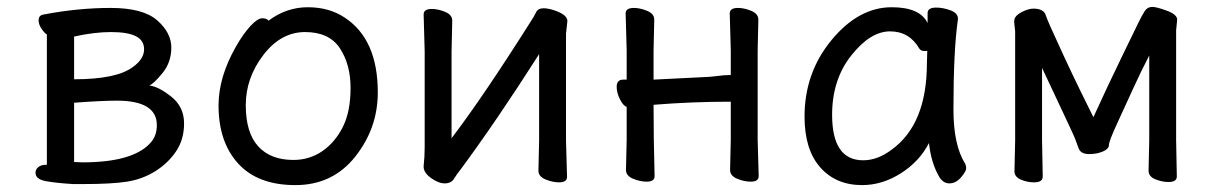

<svg xmlns="http://www.w3.org/2000/svg" viewBox="-20 -513 3518 557"><path d="M219 -42Q365 -42 416 -98Q435 -118 435 -150Q435 -221 319 -221Q276 -221 195 -215V-43ZM195 -283Q319 -283 366 -319Q398 -342 398 -370Q398 -396 374 -408Q350 -420 302 -420Q254 -420 195 -407ZM220 21H192Q143 18 113 12.5Q83 7 83 -12Q83 -22 91.5 -28.5Q100 -35 113 -35H116V-413Q109 -417 100.5 -429.5Q92 -442 92 -454Q92 -469 107 -471Q207 -490 301 -490Q395 -490 436 -454Q477 -418 477 -375Q477 -332 451 -300.5Q425 -269 413 -265Q440 -262 477 -232.5Q514 -203 514 -155Q514 -108 490.5 -73.5Q467 -39 430 -16Q393 7 348.5 14Q304 21 220 21Z M831 -49Q878 -49 915 -74.5Q952 -100 974.5 -144.5Q997 -189 997 -258Q997 -326 966 -373Q935 -420 865 -420Q795 -420 744 -353.5Q693 -287 693 -208Q693 -128 729 -88.5Q765 -49 831 -49ZM837 24Q728 24 671 -38.5Q614 -101 614 -207Q614 -289 664 -377Q685 -414 706 -437Q727 -460 741 -460Q754 -460 759 -453Q811 -492 873 -492Q935 -492 980 -462Q1076 -399 1076 -245Q1076 -141 1010.5 -58.5Q945 24 837 24Z M1270 19Q1252 19 1230.5 3.5Q1209 -12 1209 -29V-31Q1212 -58 1212 -86V-364L1209 -471Q1209 -487 1233 -487Q1251 -487 1271.5 -478.5Q1292 -470 1292 -453L1290 -364V-112Q1383 -234 1525 -459Q1530 -467 1535.5 -478Q1541 -489 1557 -489Q1569 -489 1585 -484Q1626 -471 1626 -452L1622 -415V-106L1625 0Q1625 16 1602 16Q1583 16 1562.5 7.5Q1542 -1 1542 -18L1544 -106V-356Q1421 -163 1316 -21Q1306 -9 1297.5 5Q1289 19 1270 19Z M2158 14Q2139 14 2118.5 5.5Q2098 -3 2098 -20L2100 -108V-218Q1987 -218 1876 -209Q1876 -109 1879 -2Q1879 14 1856 14Q1837 14 1816.5 5.5Q1796 -3 1796 -20L1798 -108V-203Q1788 -206 1778.5 -225Q1769 -244 1769 -261Q1769 -282 1788 -282H1798V-367L1795 -474Q1795 -490 1819 -490Q1837 -490 1857.5 -481.5Q1878 -473 1878 -456L1876 -367V-282L2036 -290Q2050 -291 2065 -293Q2080 -295 2090 -295Q2100 -295 2100 -296V-367L2097 -474Q2097 -490 2121 -490Q2139 -490 2159.5 -481.5Q2180 -473 2180 -456L2178 -367V-108L2181 -2Q2181 14 2158 14Z M2484 -48Q2526 -48 2567 -79Q2669 -153 2669 -330L2670 -365H2661Q2652 -365 2647 -372Q2618 -422 2562 -422Q2505 -422 2449.5 -352Q2394 -282 2394 -180Q2394 -48 2484 -48ZM2481 24Q2405 24 2359.5 -27.5Q2314 -79 2314 -175Q2314 -302 2392.5 -397Q2471 -492 2567 -492Q2649 -492 2671 -446V-475Q2671 -491 2696 -491Q2716 -491 2737.5 -483Q2759 -475 2759 -459V-457Q2746 -368 2746 -195Q2746 -92 2780 -38Q2783 -32 2783 -25Q2783 -16 2768 1.5Q2753 19 2734 19Q2714 19 2702 -5Q2681 -43 2675 -98Q2647 -44 2593 -10Q2539 24 2481 24Z M2980 16Q2960 16 2941.5 8Q2923 0 2923 -16L2925 -106V-422L2922 -450L2923 -457Q2926 -469 2945 -478.5Q2964 -488 2978 -488Q2993 -488 3002 -483Q3011 -478 3013.5 -469.5Q3016 -461 3028.5 -433Q3041 -405 3065.5 -352Q3090 -299 3114 -250Q3138 -201 3152 -173Q3193 -263 3230.5 -340Q3268 -417 3280.5 -443Q3293 -469 3301 -481Q3309 -493 3323 -493Q3335 -493 3365 -482Q3395 -471 3395 -456L3392 -425V-106L3394 -1Q3394 15 3370 15Q3351 15 3331.5 7Q3312 -1 3312 -18L3314 -106V-352Q3291 -308 3267.5 -256.5Q3244 -205 3220.5 -154Q3197 -103 3197 -92Q3197 -81 3179.5 -73.5Q3162 -66 3140 -66Q3115 -66 3109 -83L3102 -102Q3099 -113 3063 -188.5Q3027 -264 3003 -316V-106L3005 -1Q3005 16 2980 16Z"/></svg>

Font: LXGW WenKai Medium
Style: Regular
Weight: 500
Designer: LXGW / Fontworks Inc.
Foundry: LXGW / Fontworks Inc.
Version: Version 1.501; October 10, 2024